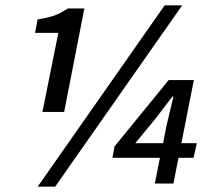

<svg xmlns="http://www.w3.org/2000/svg" viewBox="-20 -692 802 724"><path d="M564 0 583 -97H404L412 -140L616 -390H711L664 -152H722L710 -97H653L634 0ZM490 -152H595L607 -214L634 -328H630L566 -244ZM140 -270 200 -568H112L122 -619Q142 -622 157.5 -625.5Q173 -629 186.5 -634Q200 -639 211.5 -645.5Q223 -652 236 -660H298L222 -270ZM122 12 601 -672H667L188 12Z"/></svg>

Font: TypoPRO Source Sans Pro
Style: Italic
Weight: 600
Italic angle: -11°
Designer: Paul D. Hunt
Foundry: Adobe Systems Incorporated
Version: Version 1.075;PS 2.000;hotconv 1.0.86;makeotf.lib2.5.63406